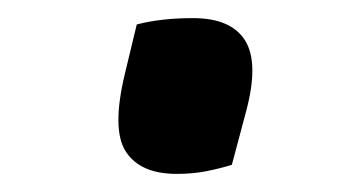

<svg xmlns="http://www.w3.org/2000/svg" viewBox="-20 -404 390 212"><path d="M236 -222Q223 -218 208 -215Q193 -212 175 -212Q135 -212 119 -236.5Q103 -261 118 -323L131 -377Q158 -384 193 -384Q235 -384 250.5 -359.5Q266 -335 252 -282Z"/></svg>

Font: Recursive Sn Csl St Med
Style: Italic
Weight: 500
Italic angle: -15°
Version: Version 1.079;hotconv 1.0.112;makeotfexe 2.5.65598; ttfautoh